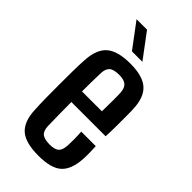

<svg xmlns="http://www.w3.org/2000/svg" viewBox="-244 -838 908 908"><g transform="rotate(45 209.5 -384.5)"><path d="M280 -216H377Q378 -201 378.5 -175.5Q379 -150 378 -134Q374 -58 338 -25Q302 8 218 8Q130 8 92.5 -25.5Q55 -59 52 -134Q50 -167 49.5 -210Q49 -253 49 -299Q49 -345 49.5 -388Q50 -431 52 -464Q56 -542 94.5 -575Q133 -608 217 -608Q300 -608 337.5 -574.5Q375 -541 378 -468Q379 -456 379 -425Q379 -394 379 -355.5Q379 -317 377 -282H148Q148 -243 148.5 -204Q149 -165 150 -124Q151 -92 166.5 -79.5Q182 -67 217 -67Q251 -67 265 -79.5Q279 -92 281 -124Q282 -139 282 -163Q282 -187 280 -216ZM217 -533Q180 -533 165.5 -519.5Q151 -506 150 -478Q149 -447 148.5 -416Q148 -385 148 -353H281Q282 -392 282 -428.5Q282 -465 281 -478Q279 -508 264 -520.5Q249 -533 217 -533ZM89 -777H159L251 -654H181Z"/></g></svg>

Font: Big Shoulders Text SemiBold
Style: Regular
Weight: 600
Designer: Patric King
Foundry: XO Type Co
Version: Version 1.000; ttfautohint (v1.8.2)